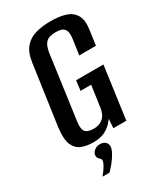

<svg xmlns="http://www.w3.org/2000/svg" viewBox="-194 -673 788 925"><g transform="rotate(-30 200.0 -211.0)"><path d="M137 11Q103 11 74.5 0.5Q46 -10 32 -41.5Q18 -73 26 -136L73 -466Q80 -520 104 -548.5Q128 -577 165.5 -587.5Q203 -598 250 -598Q297 -598 331.5 -587Q366 -576 382.5 -547.5Q399 -519 391 -466L380 -386H287L299 -470Q303 -500 297 -515Q291 -530 277 -535Q263 -540 244 -540Q224 -540 208.5 -535Q193 -530 183 -515Q173 -500 168 -470L119 -115Q115 -85 120.5 -70Q126 -55 140.5 -50Q155 -45 174 -45Q203 -45 223.5 -62.5Q244 -80 249 -115L266 -235H207L214 -290H366L326 0H254L257 -50Q253 -46 250 -41.5Q247 -37 244 -34Q229 -16 203.5 -2.5Q178 11 137 11ZM92 176Q111 153 121 135.5Q131 118 131 109Q132 102 127 97.5Q122 93 117 86Q112 79 113 68Q114 56 127 45Q140 34 158 34Q178 34 189 44.5Q200 55 198 72Q197 85 186.5 104Q176 123 161 142Q146 161 131 176Z"/></g></svg>

Font: Alumni Sans Thin SemiBold
Style: Italic
Weight: 600
Italic angle: -8°
Version: Version 1.016